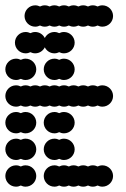

<svg xmlns="http://www.w3.org/2000/svg" viewBox="-20 -700 472 720"><path d="M144 -40C144 -18 162 0 184 0C190.5 0 196.6 -1.6 202 -4.3C207.4 -1.6 213.5 0 220 0C226.5 0 232.6 -1.6 238 -4.3C243.4 -1.6 249.5 0 256 0C262.5 0 268.6 -1.6 274 -4.3C279.4 -1.6 285.5 0 292 0C298.5 0 304.6 -1.6 310 -4.3C315.4 -1.6 321.5 0 328 0C334.5 0 340.6 -1.6 346 -4.3C351.4 -1.6 357.5 0 364 0C386 0 404 -18 404 -40C404 -62 386 -80 364 -80C357.5 -80 351.4 -78.4 346 -75.7C340.6 -78.4 334.5 -80 328 -80C321.5 -80 315.4 -78.4 310 -75.7C304.6 -78.4 298.5 -80 292 -80C285.5 -80 279.4 -78.4 274 -75.7C268.6 -78.4 262.5 -80 256 -80C249.5 -80 243.4 -78.4 238 -75.7C232.6 -78.4 226.5 -80 220 -80C213.5 -80 207.4 -78.4 202 -75.7C196.6 -78.4 190.5 -80 184 -80C162 -80 144 -62 144 -40ZM0 -40C0 -18 18 0 40 0C46.5 0 52.6 -1.6 58 -4.3C63.4 -1.6 69.5 0 76 0C98 0 116 -18 116 -40C116 -62 98 -80 76 -80C69.5 -80 63.4 -78.4 58 -75.7C52.6 -78.4 46.5 -80 40 -80C18 -80 0 -62 0 -40ZM144 -140C144 -118 162 -100 184 -100C190.5 -100 196.6 -101.6 202 -104.3C207.4 -101.6 213.5 -100 220 -100C242 -100 260 -118 260 -140C260 -162 242 -180 220 -180C213.5 -180 207.4 -178.4 202 -175.7C196.6 -178.4 190.5 -180 184 -180C162 -180 144 -162 144 -140ZM0 -140C0 -118 18 -100 40 -100C46.5 -100 52.6 -101.6 58 -104.3C63.4 -101.6 69.5 -100 76 -100C98 -100 116 -118 116 -140C116 -162 98 -180 76 -180C69.5 -180 63.4 -178.4 58 -175.7C52.6 -178.4 46.5 -180 40 -180C18 -180 0 -162 0 -140ZM144 -240C144 -218 162 -200 184 -200C190.5 -200 196.6 -201.6 202 -204.3C207.4 -201.6 213.5 -200 220 -200C242 -200 260 -218 260 -240C260 -262 242 -280 220 -280C213.5 -280 207.4 -278.4 202 -275.7C196.6 -278.4 190.5 -280 184 -280C162 -280 144 -262 144 -240ZM0 -240C0 -218 18 -200 40 -200C46.5 -200 52.6 -201.6 58 -204.3C63.4 -201.6 69.5 -200 76 -200C98 -200 116 -218 116 -240C116 -262 98 -280 76 -280C69.5 -280 63.4 -278.4 58 -275.7C52.6 -278.4 46.5 -280 40 -280C18 -280 0 -262 0 -240ZM0 -340C0 -318 18 -300 40 -300C46.5 -300 52.6 -301.6 58 -304.3C63.4 -301.6 69.5 -300 76 -300C82.5 -300 88.6 -301.6 94 -304.3C99.4 -301.6 105.5 -300 112 -300C118.5 -300 124.6 -301.6 130 -304.3C135.4 -301.6 141.5 -300 148 -300C154.5 -300 160.6 -301.6 166 -304.3C171.4 -301.6 177.5 -300 184 -300C190.5 -300 196.6 -301.6 202 -304.3C207.4 -301.6 213.5 -300 220 -300C226.5 -300 232.6 -301.6 238 -304.3C243.4 -301.6 249.5 -300 256 -300C262.5 -300 268.6 -301.6 274 -304.3C279.4 -301.6 285.5 -300 292 -300C298.5 -300 304.6 -301.6 310 -304.3C315.4 -301.6 321.5 -300 328 -300C334.5 -300 340.6 -301.6 346 -304.3C351.4 -301.6 357.5 -300 364 -300C386 -300 404 -318 404 -340C404 -362 386 -380 364 -380C357.5 -380 351.4 -378.4 346 -375.7C340.6 -378.4 334.5 -380 328 -380C321.5 -380 315.4 -378.4 310 -375.7C304.6 -378.4 298.5 -380 292 -380C285.5 -380 279.4 -378.4 274 -375.7C268.6 -378.4 262.5 -380 256 -380C249.5 -380 243.4 -378.4 238 -375.7C232.6 -378.4 226.5 -380 220 -380C213.5 -380 207.4 -378.4 202 -375.7C196.6 -378.4 190.5 -380 184 -380C177.5 -380 171.4 -378.4 166 -375.7C160.6 -378.4 154.5 -380 148 -380C141.5 -380 135.4 -378.4 130 -375.7C124.6 -378.4 118.5 -380 112 -380C105.5 -380 99.4 -378.4 94 -375.7C88.6 -378.4 82.5 -380 76 -380C69.5 -380 63.4 -378.4 58 -375.7C52.6 -378.4 46.5 -380 40 -380C18 -380 0 -362 0 -340ZM144 -440C144 -418 162 -400 184 -400C190.5 -400 196.6 -401.6 202 -404.3C207.4 -401.6 213.5 -400 220 -400C242 -400 260 -418 260 -440C260 -462 242 -480 220 -480C213.5 -480 207.4 -478.4 202 -475.7C196.6 -478.4 190.5 -480 184 -480C162 -480 144 -462 144 -440ZM0 -440C0 -418 18 -400 40 -400C46.5 -400 52.6 -401.6 58 -404.3C63.4 -401.6 69.5 -400 76 -400C98 -400 116 -418 116 -440C116 -462 98 -480 76 -480C69.5 -480 63.4 -478.4 58 -475.7C52.6 -478.4 46.5 -480 40 -480C18 -480 0 -462 0 -440ZM36 -540C36 -518 54 -500 76 -500C82.5 -500 88.6 -501.6 94 -504.3C99.4 -501.6 105.5 -500 112 -500C127.8 -500 141.5 -509.3 148 -522.6C154.5 -509.3 168.2 -500 184 -500C190.5 -500 196.6 -501.6 202 -504.3C207.4 -501.6 213.5 -500 220 -500C242 -500 260 -518 260 -540C260 -562 242 -580 220 -580C213.5 -580 207.4 -578.4 202 -575.7C196.6 -578.4 190.5 -580 184 -580C168.2 -580 154.5 -570.7 148 -557.4C141.5 -570.7 127.8 -580 112 -580C105.5 -580 99.4 -578.4 94 -575.7C88.6 -578.4 82.5 -580 76 -580C54 -580 36 -562 36 -540ZM72 -640C72 -618 90 -600 112 -600C118.5 -600 124.6 -601.6 130 -604.3C135.4 -601.6 141.5 -600 148 -600C154.5 -600 160.6 -601.6 166 -604.3C171.4 -601.6 177.5 -600 184 -600C190.5 -600 196.6 -601.6 202 -604.3C207.4 -601.6 213.5 -600 220 -600C226.5 -600 232.6 -601.6 238 -604.3C243.4 -601.6 249.5 -600 256 -600C262.5 -600 268.6 -601.6 274 -604.3C279.4 -601.6 285.5 -600 292 -600C298.5 -600 304.6 -601.6 310 -604.3C315.4 -601.6 321.5 -600 328 -600C334.5 -600 340.6 -601.6 346 -604.3C351.4 -601.6 357.5 -600 364 -600C386 -600 404 -618 404 -640C404 -662 386 -680 364 -680C357.5 -680 351.4 -678.4 346 -675.7C340.6 -678.4 334.5 -680 328 -680C321.5 -680 315.4 -678.4 310 -675.7C304.6 -678.4 298.5 -680 292 -680C285.5 -680 279.4 -678.4 274 -675.7C268.6 -678.4 262.5 -680 256 -680C249.5 -680 243.4 -678.4 238 -675.7C232.6 -678.4 226.5 -680 220 -680C213.5 -680 207.4 -678.4 202 -675.7C196.6 -678.4 190.5 -680 184 -680C177.5 -680 171.4 -678.4 166 -675.7C160.6 -678.4 154.5 -680 148 -680C141.5 -680 135.4 -678.4 130 -675.7C124.6 -678.4 118.5 -680 112 -680C90 -680 72 -662 72 -640Z"/></svg>

Font: Dotrice Condensed
Style: Bold
Weight: 700
Width: 2
Monospace: yes
Designer: Paul Flo Williams
Foundry: His Deeds Are Dust
Version: Version 1.001